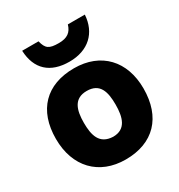

<svg xmlns="http://www.w3.org/2000/svg" viewBox="-186 -913 979 1048"><g transform="rotate(-30 303.5 -388.5)"><path d="M302 10C477 10 579 -97 579 -278C579 -451 474 -563 305 -563C129 -563 27 -458 27 -278C27 -102 134 10 302 10ZM304 -132C219 -135 203 -200 203 -278C203 -358 222 -421 303 -421C387 -421 403 -357 403 -278C403 -199 385 -132 304 -132ZM303 -606C422 -606 496 -676 503 -787H396C383 -743 356 -723 303 -723C241 -723 224 -736 211 -787H108C113 -669 182 -606 303 -606Z"/></g></svg>

Font: Frost ExtraBold
Style: Regular
Weight: 800
Designer: Lee Frost
Foundry: Lee Frost for Ice Communication Norge AS
Version: Version 2.011;hotconv 1.0.107;makeotfexe 2.5.65593